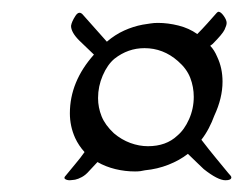

<svg xmlns="http://www.w3.org/2000/svg" viewBox="-20 -681 414 327"><path d="M99 -374Q94 -374 91 -376Q88 -378 92 -382Q100 -392 108.5 -402Q117 -412 124 -422Q114 -433 108 -446Q99 -466 99 -488Q99 -542 140 -588L115 -612Q101 -626 101 -637Q102 -644 108.5 -654Q115 -664 122 -655L162 -610Q176 -622 191.5 -629Q207 -636 223 -639Q230 -640 236 -641Q242 -642 249 -642Q266 -642 284 -637.5Q302 -633 316 -623Q324 -631 333 -641Q342 -651 349 -659Q351 -661 352 -661Q356 -661 361 -654Q366 -647 366 -642Q366 -638 362.5 -630.5Q359 -623 342 -606L338 -603Q345 -596 350 -584Q359 -565 359 -542Q359 -514 345 -484Q341 -473 335.5 -462.5Q330 -452 323 -443Q336 -426 348 -411.5Q360 -397 369 -386Q374 -381 374 -379Q374 -374 364 -374Q351 -374 327 -393Q322 -398 315 -404.5Q308 -411 300 -419Q286 -408 267 -400.5Q248 -393 227 -391Q223 -390 219 -389.5Q215 -389 210 -389Q193 -389 176.5 -393Q160 -397 146 -405L132 -390Q126 -383 119.5 -379.5Q113 -376 108 -375Q107 -375 104 -374.5Q101 -374 99 -374ZM232 -432Q263 -432 282 -450Q294 -460 302 -478Q310 -496 310 -516Q310 -533 304 -548.5Q298 -564 283 -577Q258 -599 226 -599Q198 -599 175 -581Q163 -571 155 -552.5Q147 -534 147 -514Q147 -498 153 -483Q159 -468 174 -454Q187 -443 202 -437.5Q217 -432 232 -432Z"/></svg>

Font: Tapestry
Style: Regular
Weight: 400
Designer: Robert E. Leuschke
Foundry: Robert E. Leuschke
Version: Version 1.010; ttfautohint (v1.8.4.7-5d5b)